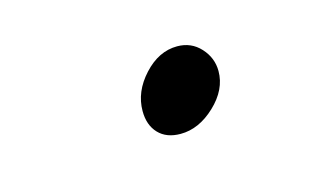

<svg xmlns="http://www.w3.org/2000/svg" viewBox="-32 -437 341 211"><g transform="rotate(-15 138.5 -331.0)"><path d="M155 -284Q139 -284 130 -293.5Q121 -303 121 -319Q121 -341 138 -359.5Q155 -378 176 -378Q192 -378 202.5 -366.5Q213 -355 213 -340Q213 -319 194.5 -301.5Q176 -284 155 -284Z"/></g></svg>

Font: HK Venetian
Style: Italic
Weight: 400
Italic angle: -12°
Version: Version 1.000;PS 001.000;hotconv 1.0.88;makeotf.lib2.5.64775